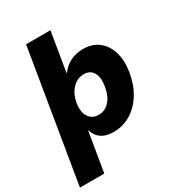

<svg xmlns="http://www.w3.org/2000/svg" viewBox="-247 -854 1079 1184"><g transform="rotate(-30 292.5 -262.0)"><path d="M321.8 11.2Q217.3 11.2 191.4 -76.7H189.9L143.1 204.1H-30.3L124 -727.5H297.4L251.5 -448.7H253.4Q313 -526.9 412.1 -526.9Q477.5 -526.9 521.7 -492.7Q565.9 -458.5 584 -397.9Q602.1 -337.4 589.4 -258.8Q575.7 -177.2 538.1 -116.5Q500.5 -55.7 444.8 -22.2Q389.2 11.2 321.8 11.2ZM295.4 -126.5Q340.8 -126.5 372.6 -161.6Q404.3 -196.8 414.6 -258.8Q424.8 -319.8 404.5 -355Q384.3 -390.1 338.9 -390.1Q293 -390.1 258.1 -354.2Q223.1 -318.4 212.9 -258.8Q203.1 -198.2 226.1 -162.4Q249 -126.5 295.4 -126.5Z"/></g></svg>

Font: Inter Display Extra Bold
Style: Italic
Weight: 800
Italic angle: -9.39999°
Designer: Rasmus Andersson
Foundry: rsms
Version: Version 4.000;git-4fc901f